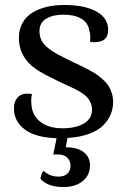

<svg xmlns="http://www.w3.org/2000/svg" viewBox="-20 -544 510 774"><path d="M436 -132.8Q436 -106.9 426.5 -83.5Q417 -60.1 396.5 -39.1Q376 -18.1 338.9 -4.4Q301.8 9.3 252 12.2L245.1 49.8Q290.5 49.3 316.7 68.8Q342.8 88.4 342.8 123Q342.8 162.1 313.5 186Q284.2 210 234.9 210Q173.8 210 144 178.2Q142.6 171.4 147 159.7Q151.4 147.9 155.8 145Q156.2 145.5 160.4 148.7Q164.6 151.9 167 153.6Q169.4 155.3 175 158.4Q180.7 161.6 186 163.3Q191.4 165 199.2 166.5Q207 168 215.8 168Q238.3 168 251.2 156.2Q264.2 144.5 264.2 124Q264.2 101.6 247.6 88.6Q231 75.7 194.8 79.1L208 13.2Q122.1 10.3 79.1 -22.7Q36.1 -55.7 36.1 -106.9Q36.1 -136.2 53.5 -153.6Q70.8 -170.9 108.9 -165Q104 -146 106.9 -121.1Q109.9 -78.1 143.1 -52.5Q176.3 -26.9 232.9 -26.9Q285.6 -26.9 318.4 -46.4Q351.1 -65.9 351.1 -102.1Q351.1 -117.2 345 -130.1Q338.9 -143.1 331.3 -151.9Q323.7 -160.6 307.6 -170.7Q291.5 -180.7 280.8 -185.8Q270 -190.9 247.8 -201.2Q225.6 -211.4 214.8 -216.8Q147.5 -249 122.6 -267.1Q59.1 -312.5 56.2 -384.3Q56.2 -387.7 56.2 -391.1Q56.2 -425.8 70.8 -451.9Q85.4 -478 111.1 -493.4Q136.7 -508.8 168.7 -516.4Q200.7 -523.9 238.8 -523.9Q321.3 -523.9 368.7 -497.6Q416 -471.2 416 -423.8Q416 -378.9 373 -375Q356 -372.1 342.8 -376Q346.7 -402.8 339.8 -420.9Q335.4 -451.7 308.3 -468.3Q281.2 -484.9 235.8 -484.9Q193.8 -484.9 166.5 -468.8Q139.2 -452.6 139.2 -418.9Q139.2 -397.5 147.7 -380.6Q156.2 -363.8 175 -349.4Q193.8 -335 210 -326.2Q226.1 -317.4 254.9 -303.2Q262.2 -299.8 266.1 -297.9Q272.5 -294.9 284.7 -289.1Q306.2 -278.8 317.1 -273.4Q328.1 -268.1 346.9 -257.6Q365.7 -247.1 376 -239.3Q386.2 -231.4 399.4 -219Q412.6 -206.5 419.4 -194.6Q426.3 -182.6 431.2 -166.5Q436 -150.4 436 -132.8Z"/></svg>

Font: Arima Madurai Medium
Style: Regular
Weight: 500
Designer: Joana Correia and Natanael Gama
Foundry: NDISCOVER
Version: Version 1.019;PS 001.019;hotconv 1.0.88;makeotf.lib2.5.64775